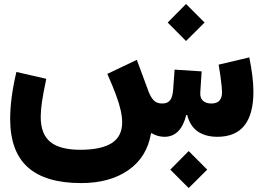

<svg xmlns="http://www.w3.org/2000/svg" viewBox="-20 -684 1312 960"><path d="M831.5 164.1 923.3 71.3 1016.1 164.1 923.3 256.3ZM818.4 -571.3 910.2 -664.1 1002.9 -571.3 910.2 -479ZM802.2 0Q786.1 0 769 -4.6Q752 -9.3 737.8 -18.6L734.9 -16.6Q714.8 102.1 621.8 166.7Q528.8 231.4 385.7 231.4Q208 231.4 119.4 152.6Q30.8 73.7 30.8 -89.8Q30.8 -139.2 38.3 -197.5Q45.9 -255.9 62 -324.2L211.4 -290Q195.3 -213.9 189.5 -172.4Q183.6 -130.9 183.6 -100.1Q183.6 -13.2 231.9 25.9Q280.3 64.9 381.3 64.9Q485.8 64.9 538.3 31.7Q590.8 -1.5 590.8 -72.3Q590.8 -99.1 583.7 -131.3Q576.7 -163.6 560.5 -207.8Q544.4 -252 516.6 -314.5L664.1 -384.8L722.7 -226.6Q733.4 -198.2 748.5 -182.4Q763.7 -166.5 790.5 -166.5Q817.9 -166.5 830.3 -182.4Q842.8 -198.2 845.7 -235.4L853 -335.9L988.3 -327.1L981.4 -222.2Q979.5 -194.8 994.4 -180.7Q1009.3 -166.5 1037.1 -166.5Q1090.3 -166.5 1090.3 -223.6Q1090.3 -232.4 1088.1 -254.4Q1085.9 -276.4 1082 -304.9Q1078.1 -333.5 1073.2 -360.8L1226.6 -397Q1236.3 -348.6 1241.7 -305.4Q1247.1 -262.2 1247.1 -226.1Q1247.1 0 1066.9 0Q1008.3 0 969.5 -26.1Q930.7 -52.2 916 -108.9H911.1Q898.9 -57.1 871.6 -28.6Q844.2 0 802.2 0Z"/></svg>

Font: Estedad-FD ExtraBold
Style: Regular
Weight: 800
Designer: Amin Abedi
Version: Version 7.3